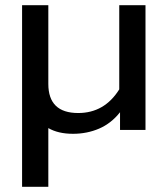

<svg xmlns="http://www.w3.org/2000/svg" viewBox="-20 -500 645 739"><path d="M65 -480H166V-177Q166 -65 281 -65Q382 -65 439 -156V-480H540V0H442V-68Q408 -25 361.5 -5Q315 15 261 15Q204 15 166 -7V219H65Z"/></svg>

Font: Prompt
Style: Regular
Weight: 400
Designer: Katatrad Team
Foundry: CadsonDemak
Version: Version 1.001